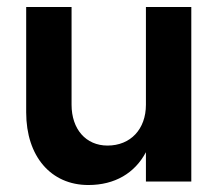

<svg xmlns="http://www.w3.org/2000/svg" viewBox="-20 -520 633 550"><path d="M185 -220V-500H55V-198C55 -72 126 10 233 10C309 10 366 -24 398 -84V0H528V-500H398V-220C398 -150 354 -103 288 -103C226 -103 185 -150 185 -220Z"/></svg>

Font: Goli SemiBold
Style: Regular
Weight: 600
Designer: jaikishan Patel
Foundry: MagicType
Version: Version 1.000;Glyphs 3.2 (3242)